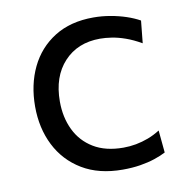

<svg xmlns="http://www.w3.org/2000/svg" viewBox="-64 -570 623 641"><g transform="rotate(-10 247.0 -249.5)"><path d="M302.1 9.8Q221.3 9.8 165 -24.2Q108.8 -58.1 79.4 -116.5Q50 -174.9 50 -248.3Q50 -322.1 78.2 -380.8Q106.5 -439.5 160.7 -473.5Q215 -507.6 292.8 -507.6Q321.9 -507.6 350.2 -502.6Q378.5 -497.7 403.6 -489.3Q428.6 -480.9 448.2 -469.9L440.5 -394.1Q412.5 -410.2 387.9 -418.8Q363.2 -427.5 341.9 -430.7Q320.6 -434 302.6 -434Q226.3 -434 180.3 -384.3Q134.3 -334.7 134.3 -250.2Q134.3 -196.8 154.8 -154.2Q175.2 -111.6 215.8 -86.9Q256.4 -62.1 317.1 -62.1Q338.6 -62.1 359.9 -66Q381.2 -70 402 -77.8Q422.8 -85.7 442.3 -98.1L449.5 -22.3Q433.2 -13.7 411.2 -6.4Q389.1 1 361.7 5.4Q334.3 9.8 302.1 9.8Z"/></g></svg>

Font: Commissioner Thin
Style: Regular
Weight: 100
Designer: Kostas Bartsokas
Foundry: Kostas Bartsokas
Version: Version 1.001;gftools[0.9.23]